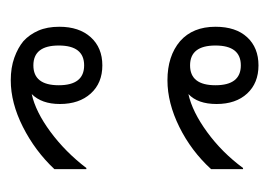

<svg xmlns="http://www.w3.org/2000/svg" viewBox="-90 -428 489 348"><g transform="rotate(90 154.0 -253.5)"><path d="M125 -313Q81 -313 54 -336Q28 -359 28 -400Q28 -437 47 -457.5Q66 -478 98 -478Q130 -478 149 -457.5Q168 -437 168 -402Q168 -368 150 -351Q182 -358 219 -385Q256 -412 284 -450H286V-392Q253 -356 209.5 -334.5Q166 -313 125 -313ZM98 -354Q134 -354 134 -400Q134 -446 98 -446Q62 -446 62 -400Q62 -354 98 -354ZM125 -29Q102 -29 84 -35.5Q66 -42 54 -52Q42 -63 35 -79Q28 -95 28 -117Q28 -153 47 -174Q66 -195 98 -195Q130 -195 149 -174Q168 -153 168 -118Q168 -85 150 -67Q182 -74 218.5 -101Q255 -128 284 -166H286V-108Q253 -73 209.5 -51Q166 -29 125 -29ZM98 -70Q134 -70 134 -116Q134 -162 98 -162Q62 -162 62 -116Q62 -70 98 -70Z"/></g></svg>

Font: Noto Sans Thai Looped UI Narrow Light
Style: Regular
Weight: 300
Width: 4
Designer: Cadson Demak Team
Foundry: Cadson Demak Co., Ltd.
Version: Version 1.000